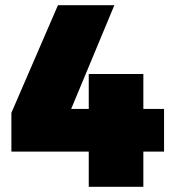

<svg xmlns="http://www.w3.org/2000/svg" viewBox="-20 -722 657 742"><path d="M204 -702H422L255 -301H323V-436H534V-301H614V-136H534V0H323V-136H24V-286Z"/></svg>

Font: MontserratBlack
Style: Regular
Weight: 900
Designer: Julieta Ulanovsky
Foundry: Julieta Ulanovsky
Version: Version 4.000